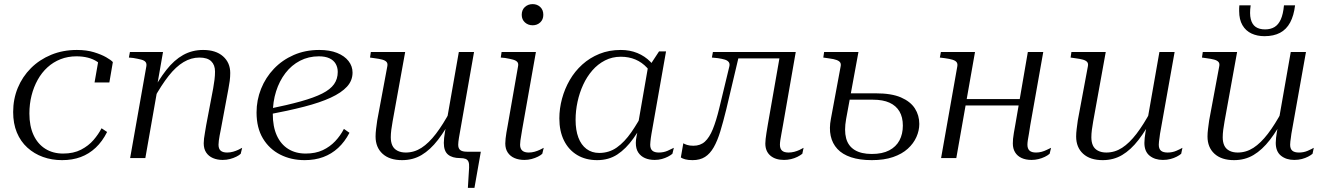

<svg xmlns="http://www.w3.org/2000/svg" viewBox="-20 -769 6442 934"><path d="M287 -22Q338 -22 374.5 -41Q411 -60 435 -88Q459 -116 474 -145L501 -127Q478 -81 445.5 -50.5Q413 -20 372.5 -5Q332 10 282 10Q232 10 189 -5.5Q146 -21 113 -51Q80 -81 62 -124.5Q44 -168 44 -224Q44 -287 66.5 -341.5Q89 -396 130.5 -437.5Q172 -479 229 -502.5Q286 -526 354 -526Q401 -526 437 -515Q473 -504 496.5 -490.5Q520 -477 529 -467L512 -368H440L459 -477Q470 -474 475.5 -470Q481 -466 483.5 -460.5Q486 -455 485.5 -449Q485 -443 482 -437Q472 -456 452.5 -469Q433 -482 407.5 -488.5Q382 -495 352 -495Q310 -495 274.5 -481Q239 -467 211 -441.5Q183 -416 163.5 -381Q144 -346 133.5 -304.5Q123 -263 123 -217Q123 -156 143 -112.5Q163 -69 200 -45.5Q237 -22 287 -22Z M613 0H687L748 -347L745 -356L773 -516H612L607 -489L628 -487Q652 -483 667 -479Q682 -475 688 -467.5Q694 -460 692 -447ZM1054 -138 1091 -336Q1095 -356 1097.5 -375.5Q1100 -395 1100 -414Q1100 -464 1065 -495Q1030 -526 968 -526Q915 -526 871 -501.5Q827 -477 789 -428.5Q751 -380 714 -310L728 -288Q765 -355 800.5 -400Q836 -445 873 -467Q910 -489 950 -489Q989 -489 1007.5 -471Q1026 -453 1026 -421Q1026 -402 1023.5 -381.5Q1021 -361 1017 -339L983 -160Q980 -140 977 -124Q974 -108 972.5 -95Q971 -82 971 -72Q971 -45 983 -27Q995 -9 1016 0Q1037 9 1063 9Q1082 9 1099 4.5Q1116 0 1130 -7Q1144 -14 1151 -21L1158 -50Q1151 -46 1139.5 -40.5Q1128 -35 1114 -31Q1100 -27 1085 -27Q1064 -27 1053.5 -36Q1043 -45 1043 -65Q1043 -74 1044.5 -85Q1046 -96 1048.5 -110Q1051 -124 1054 -138Z M1462 10Q1396 10 1343 -17Q1290 -44 1259 -95.5Q1228 -147 1228 -222Q1228 -282 1250 -337Q1272 -392 1312.5 -434.5Q1353 -477 1409 -501.5Q1465 -526 1533 -526Q1584 -526 1620 -511.5Q1656 -497 1675.5 -472Q1695 -447 1695 -416Q1695 -377 1668 -347.5Q1641 -318 1589 -294Q1537 -270 1459.5 -250Q1382 -230 1281 -211L1286 -239Q1379 -258 1443.5 -276Q1508 -294 1547.5 -314Q1587 -334 1605 -359.5Q1623 -385 1623 -419Q1623 -441 1613 -458.5Q1603 -476 1582.5 -485.5Q1562 -495 1531 -495Q1481 -495 1439.5 -473.5Q1398 -452 1368.5 -413.5Q1339 -375 1323 -324.5Q1307 -274 1307 -215Q1307 -153 1326.5 -110Q1346 -67 1382 -44.5Q1418 -22 1467 -22Q1515 -22 1550 -38.5Q1585 -55 1610.5 -82Q1636 -109 1653 -142L1680 -123Q1657 -79 1625 -49.5Q1593 -20 1552.5 -5Q1512 10 1462 10Z M1890 -179Q1886 -157 1883.5 -137.5Q1881 -118 1881 -101Q1881 -78 1888.5 -61.5Q1896 -45 1913 -36Q1930 -27 1954 -27Q1995 -27 2030.5 -50Q2066 -73 2100.5 -118Q2135 -163 2171 -230L2185 -208Q2148 -137 2110.5 -88.5Q2073 -40 2031 -15Q1989 10 1936 10Q1875 10 1841 -21Q1807 -52 1807 -105Q1807 -122 1809.5 -142Q1812 -162 1815 -183L1864 -446Q1867 -460 1860.5 -467.5Q1854 -475 1839.5 -479Q1825 -483 1801 -486L1780 -489L1784 -516H1951ZM2218 0Q2180 0 2159.5 -17Q2139 -34 2139 -74Q2139 -85 2140.5 -98.5Q2142 -112 2144.5 -127Q2147 -142 2150 -156V-163L2212 -516H2286L2216 -118Q2214 -108 2212.5 -98Q2211 -88 2210 -80Q2209 -72 2209 -65Q2209 -47 2219 -39Q2229 -31 2252 -31H2319L2288 145H2256L2262 47Q2263 28 2259 18Q2255 8 2245 4Q2235 0 2218 0Z M2438 -71Q2438 -82 2439.5 -95Q2441 -108 2443.5 -124Q2446 -140 2450 -160L2500 -446Q2503 -460 2496.5 -467.5Q2490 -475 2475.5 -479Q2461 -483 2437 -487L2416 -489L2420 -516H2587L2520 -138Q2518 -124 2515.5 -110Q2513 -96 2511.5 -85Q2510 -74 2510 -65Q2510 -46 2520.5 -36.5Q2531 -27 2552 -27Q2567 -27 2581 -31Q2595 -35 2606.5 -40.5Q2618 -46 2625 -50L2618 -21Q2611 -14 2597 -7Q2583 0 2566 4.5Q2549 9 2531 9Q2504 9 2483 0Q2462 -9 2450 -27Q2438 -45 2438 -71ZM2518 -697Q2518 -721 2533.5 -735Q2549 -749 2571 -749Q2593 -749 2608 -735Q2623 -721 2623 -697Q2623 -674 2608 -660Q2593 -646 2571 -646Q2549 -646 2533.5 -660Q2518 -674 2518 -697Z M3186 -402 3168 -372Q3153 -412 3128 -439Q3103 -466 3071 -479.5Q3039 -493 3000 -493Q2958 -493 2923 -475Q2888 -457 2861.5 -426.5Q2835 -396 2817 -357Q2799 -318 2789.5 -274Q2780 -230 2780 -186Q2780 -136 2793.5 -100Q2807 -64 2833 -44.5Q2859 -25 2895 -25Q2943 -25 2980.5 -51.5Q3018 -78 3051 -125.5Q3084 -173 3116 -235L3133 -215Q3097 -146 3061 -95.5Q3025 -45 2983 -17.5Q2941 10 2885 10Q2829 10 2787.5 -15Q2746 -40 2723.5 -85.5Q2701 -131 2701 -193Q2701 -241 2714 -289Q2727 -337 2751.5 -379.5Q2776 -422 2812.5 -455Q2849 -488 2896 -507Q2943 -526 3000 -526Q3044 -526 3080.5 -511Q3117 -496 3144 -468.5Q3171 -441 3186 -402ZM3220 -519 3149 -117Q3147 -107 3146 -97.5Q3145 -88 3144 -80Q3143 -72 3143 -65Q3143 -45 3153.5 -36Q3164 -27 3185 -27Q3208 -27 3227.5 -35.5Q3247 -44 3258 -50L3251 -21Q3243 -14 3229.5 -7Q3216 0 3199.5 4.5Q3183 9 3165 9Q3138 9 3117.5 0Q3097 -9 3085 -27Q3073 -45 3073 -74Q3073 -87 3076.5 -105.5Q3080 -124 3084 -144L3080 -142L3133 -447L3142 -452L3186 -519Z M3479 -243Q3464 -181 3447.5 -140.5Q3431 -100 3409 -80Q3387 -60 3353 -60Q3335 -60 3322.5 -64Q3310 -68 3304 -72L3292 -3Q3299 2 3313 6Q3327 10 3349 10Q3385 10 3409.5 -5.5Q3434 -21 3452 -52.5Q3470 -84 3484 -130Q3498 -176 3513 -237L3579 -516H3448L3443 -489L3473 -486Q3493 -483 3506 -479Q3519 -475 3525 -467Q3531 -459 3528 -446ZM3549 -485H3801L3808 -516H3554ZM3774 -65Q3774 -74 3776 -87.5Q3778 -101 3781.5 -119.5Q3785 -138 3789 -161L3851 -516H3777L3715 -162Q3711 -139 3708.5 -122.5Q3706 -106 3704.5 -93.5Q3703 -81 3703 -71Q3703 -33 3727.5 -12Q3752 9 3794 9Q3811 9 3828 5Q3845 1 3859 -6Q3873 -13 3883 -21L3889 -50Q3881 -45 3869 -39.5Q3857 -34 3843.5 -30.5Q3830 -27 3816 -27Q3794 -27 3784 -36.5Q3774 -46 3774 -65Z M4221 10Q4162 10 4120 -4Q4078 -18 4053.5 -44.5Q4029 -71 4021 -108Q4013 -145 4022 -191L4069 -444Q4072 -457 4067.5 -464.5Q4063 -472 4050 -477Q4037 -482 4013 -485L3985 -489L3989 -516H4156L4096 -190Q4086 -134 4096 -96.5Q4106 -59 4137.5 -39.5Q4169 -20 4221 -20Q4272 -20 4305.5 -37.5Q4339 -55 4355.5 -86Q4372 -117 4372 -158Q4372 -199 4355.5 -227Q4339 -255 4307 -269.5Q4275 -284 4227 -284H4072L4079 -315H4241Q4317 -315 4363 -295Q4409 -275 4430.5 -241.5Q4452 -208 4452 -166Q4452 -134 4438 -102.5Q4424 -71 4396 -45.5Q4368 -20 4324.5 -5Q4281 10 4221 10Z M4642 -256H4970L4975 -287H4648ZM4558 0H4632L4723 -516H4557L4552 -489L4576 -486Q4599 -483 4613.5 -478.5Q4628 -474 4633.5 -466.5Q4639 -459 4637 -447ZM4978 -65Q4978 -74 4980 -87.5Q4982 -101 4985.5 -119.5Q4989 -138 4992 -161L5055 -516H4980L4919 -162Q4915 -139 4912 -122.5Q4909 -106 4908 -93.5Q4907 -81 4907 -71Q4907 -46 4918 -28Q4929 -10 4949.5 -0.5Q4970 9 4998 9Q5015 9 5031.5 5Q5048 1 5062.5 -6Q5077 -13 5086 -21L5093 -50Q5084 -46 5072 -40Q5060 -34 5047 -30.5Q5034 -27 5020 -27Q4998 -27 4988 -36.5Q4978 -46 4978 -65Z M5298 -179Q5294 -157 5291.5 -137.5Q5289 -118 5289 -101Q5289 -78 5296.5 -61.5Q5304 -45 5321 -36Q5338 -27 5362 -27Q5403 -27 5438.5 -50Q5474 -73 5508.5 -118Q5543 -163 5579 -230L5593 -208Q5556 -137 5518.5 -88.5Q5481 -40 5439 -15Q5397 10 5344 10Q5283 10 5249 -21Q5215 -52 5215 -105Q5215 -122 5217.5 -141.5Q5220 -161 5223 -183L5272 -446Q5275 -460 5268.5 -467.5Q5262 -475 5247.5 -479Q5233 -483 5209 -486L5188 -489L5192 -516H5359ZM5623 -118Q5622 -108 5620.5 -98.5Q5619 -89 5618 -80.5Q5617 -72 5617 -65Q5617 -45 5627.5 -36Q5638 -27 5660 -27Q5683 -27 5702.5 -35.5Q5722 -44 5732 -50L5726 -21Q5718 -14 5704.5 -7Q5691 0 5674 4.5Q5657 9 5637 9Q5598 9 5572.5 -11.5Q5547 -32 5547 -74Q5547 -85 5548.5 -98.5Q5550 -112 5552.5 -127Q5555 -142 5558 -156V-163L5620 -516H5694Z M5937 -179Q5933 -157 5930.5 -137.5Q5928 -118 5928 -101Q5928 -78 5935.5 -61.5Q5943 -45 5960 -36Q5977 -27 6001 -27Q6042 -27 6077.5 -50Q6113 -73 6147.5 -118Q6182 -163 6218 -230L6232 -208Q6195 -137 6157.5 -88.5Q6120 -40 6078 -15Q6036 10 5983 10Q5922 10 5888 -21Q5854 -52 5854 -105Q5854 -122 5856.5 -141.5Q5859 -161 5862 -183L5911 -446Q5914 -460 5907.5 -467.5Q5901 -475 5886.5 -479Q5872 -483 5848 -486L5827 -489L5831 -516H5998ZM6262 -118Q6261 -108 6259.5 -98.5Q6258 -89 6257 -80.5Q6256 -72 6256 -65Q6256 -45 6266.5 -36Q6277 -27 6299 -27Q6322 -27 6341.5 -35.5Q6361 -44 6371 -50L6365 -21Q6357 -14 6343.5 -7Q6330 0 6313 4.5Q6296 9 6276 9Q6237 9 6211.5 -11.5Q6186 -32 6186 -74Q6186 -85 6187.5 -98.5Q6189 -112 6191.5 -127Q6194 -142 6197 -156V-163L6259 -516H6333ZM6131 -593Q6176 -593 6207 -609.5Q6238 -626 6256 -659.5Q6274 -693 6280 -743H6226Q6222 -700 6210.5 -674.5Q6199 -649 6180 -637.5Q6161 -626 6134 -626Q6106 -626 6088.5 -638Q6071 -650 6064.5 -676Q6058 -702 6064 -743H6009Q6008 -735 6008 -728.5Q6008 -722 6008 -715Q6008 -674 6024 -646.5Q6040 -619 6068 -606Q6096 -593 6131 -593Z"/></svg>

Font: Roboto Serif 120pt Expanded Light
Style: Italic
Weight: 300
Width: 7
Italic angle: -10°
Designer: Greg Gazdowicz
Foundry: Commercial Type
Version: Version 1.008